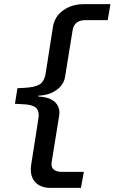

<svg xmlns="http://www.w3.org/2000/svg" viewBox="-20 -725 552 925"><path d="M221 180Q191 180 168.5 167.5Q146 155 135.5 130.5Q125 106 130 70L164 -147Q172 -188 154 -205Q136 -222 87 -223L52 -225L64 -300L100 -302Q145 -304 170 -318Q195 -332 201 -378L235 -595Q243 -646 285 -675.5Q327 -705 384 -705H512L499 -628H392Q365 -628 349.5 -616Q334 -604 330 -580L294 -358Q291 -334 276 -314Q261 -294 233.5 -280Q206 -266 165 -264V-260Q205 -258 228.5 -245Q252 -232 260.5 -211Q269 -190 265 -167L229 55Q225 80 238.5 91.5Q252 103 278 103H384L370 180Z"/></svg>

Font: Nunito Sans 7pt Expanded
Style: Italic
Weight: 400
Width: 7
Italic angle: -9°
Designer: Vernon Adams
Foundry: Vernon Adams
Version: Version 3.101;gftools[0.9.27]